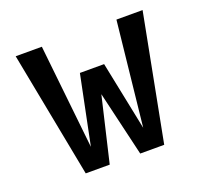

<svg xmlns="http://www.w3.org/2000/svg" viewBox="-96 -633 793 745"><g transform="rotate(-20 300.0 -260.0)"><path d="M138 0 38 -520H146L192 -90L250 -374H350L408 -90L454 -520H562L462 0H363L300 -268L237 0Z"/></g></svg>

Font: Iosevka Custom SmBdEx
Style: Regular
Weight: 600
Width: 7
Monospace: yes
Designer: Belleve Invis
Foundry: Belleve Invis
Version: Version 11.2.4; ttfautohint (v1.8.4)